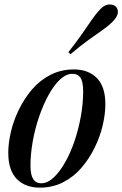

<svg xmlns="http://www.w3.org/2000/svg" viewBox="-20 -848 562 882"><path d="M313 -509Q284 -509 256 -483Q228 -457 203.5 -412.5Q179 -368 160 -313Q141 -258 130.5 -199Q120 -140 120 -87Q120 -45 132.5 -25.5Q145 -6 169 -6Q198 -6 226 -32Q254 -58 279 -102Q304 -146 322.5 -200.5Q341 -255 351.5 -314Q362 -373 362 -428Q362 -472 350 -490.5Q338 -509 313 -509ZM18 -146Q18 -190 30 -242Q42 -294 67 -345Q92 -396 127.5 -437.5Q163 -479 211.5 -504Q260 -529 319 -529Q386 -529 425 -489.5Q464 -450 464 -369Q464 -325 452 -273Q440 -221 415 -170Q390 -119 354.5 -77.5Q319 -36 270.5 -11Q222 14 163 14Q96 14 57 -26Q18 -66 18 -146ZM294 -608Q333 -658 358 -694Q383 -730 401.5 -757Q420 -784 439 -804Q457 -824 477 -827Q497 -830 512 -818Q524 -805 521 -787Q518 -769 497 -748Q478 -729 451 -710Q424 -691 388 -665.5Q352 -640 304 -599Z"/></svg>

Font: Playfair Display Medium
Style: Italic
Weight: 500
Italic angle: -14°
Designer: Claus Eggers Sørensen
Foundry: Claus Eggers Sørensen
Version: Version 1.203